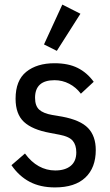

<svg xmlns="http://www.w3.org/2000/svg" viewBox="-20 -806 482 838"><path d="M220 12Q156 12 109.5 -12.5Q63 -37 30 -85L89 -136Q116 -99 149.5 -80.5Q183 -62 221 -62Q264 -62 288.5 -82Q313 -102 313 -141Q313 -173 297.5 -191.5Q282 -210 240 -218L198 -226Q121 -240 84.5 -274Q48 -308 48 -375Q48 -455 94.5 -492.5Q141 -530 218 -530Q278 -530 319 -509.5Q360 -489 389 -449L333 -397Q312 -425 282 -440.5Q252 -456 218 -456Q133 -456 133 -379Q133 -344 151 -327.5Q169 -311 209 -304L251 -297Q331 -282 364.5 -247Q398 -212 398 -151Q398 -74 352.5 -31Q307 12 220 12ZM228 -584 172 -612 252 -786 331 -746Z"/></svg>

Font: IBM Plex Sans Cond Text
Style: Regular
Weight: 450
Width: 3
Designer: Mike Abbink, Paul van der Laan, Pieter van Rosmalen
Foundry: Bold Monday
Version: Version 1.3